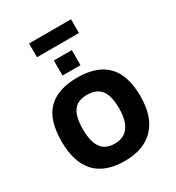

<svg xmlns="http://www.w3.org/2000/svg" viewBox="-196 -937 980 1070"><g transform="rotate(-30 293.5 -402.0)"><path d="M292.8 15Q166.2 15 103.1 -53.6Q40 -122.2 40 -254Q40 -394.8 104.3 -457.7Q168.6 -520.6 292 -520.6Q376.6 -520.6 433.3 -491.7Q490 -462.8 518.5 -403.7Q547 -344.6 547 -254Q547 -122.6 480.9 -53.8Q414.8 15 292.8 15ZM292.4 -96.6Q332 -96.6 358.4 -115.3Q384.8 -134 397.5 -169.2Q410.2 -204.4 410.2 -254Q410.2 -310 397.3 -344.5Q384.4 -379 357.8 -394.6Q331.2 -410.2 292.4 -410.2Q251.6 -410.2 226 -393.8Q200.4 -377.4 188.6 -342.7Q176.8 -308 176.8 -254Q176.8 -176.2 204.3 -136.4Q231.8 -96.6 292.4 -96.6ZM228.4 -571.2V-668.2H344V-571.2ZM156.2 -730.8V-819.2H426.2V-730.8Z"/></g></svg>

Font: Maven Pro VF Beta
Style: Regular
Weight: 400
Designer: Joe Prince
Foundry: Joe Prince
Version: Version 2.002